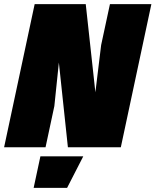

<svg xmlns="http://www.w3.org/2000/svg" viewBox="-39 -718 758 936"><path d="M130 -698H379L426 -268L454 -498L497 -698H699L550 0H292L248 -413L226 -201L183 0H-19ZM158 44H367L288 198H125Z"/></svg>

Font: Azeret Mono Black
Style: Italic
Weight: 900
Italic angle: -12°
Designer: Martin Vácha
Foundry: Displaay
Version: Version 1.000; Glyphs 3.0.3, build 3074